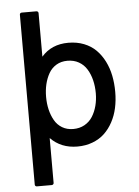

<svg xmlns="http://www.w3.org/2000/svg" viewBox="-61 -768 740 1025"><g transform="rotate(-5 309.0 -255.5)"><path d="M94.2 210Q89.8 210 86.9 207Q84 204.1 84 200.2V-710.9Q84 -715.3 86.9 -718.3Q89.8 -721.2 94.2 -721.2H173.8Q177.7 -721.2 180.9 -718.3Q184.1 -715.3 184.1 -710.9V-477.1Q237.8 -539.1 328.1 -539.1Q374 -539.1 411.9 -524.2Q449.7 -509.3 476.1 -482.9Q502.4 -456.5 520.5 -420.7Q538.6 -384.8 546.9 -343.3Q555.2 -301.8 555.2 -255.9Q555.2 -210.9 546.4 -170.4Q537.6 -129.9 519 -95.5Q500.5 -61 474.1 -36.1Q447.8 -11.2 410.6 2.9Q373.5 17.1 329.1 17.1Q241.7 17.1 185.1 -41V200.2Q185.1 203.6 181.9 206.8Q178.7 210 174.8 210ZM314.9 -443.8Q281.2 -443.8 255.6 -428.5Q230 -413.1 215.1 -387Q200.2 -360.8 192.6 -329.1Q185.1 -297.4 185.1 -261.2Q185.1 -225.1 192.6 -193.4Q200.2 -161.6 215.1 -135.3Q230 -108.9 255.6 -93.5Q281.2 -78.1 314.9 -78.1Q349.1 -78.1 375.7 -93Q402.3 -107.9 418.5 -133.5Q434.6 -159.2 442.9 -190.9Q451.2 -222.7 451.2 -257.8Q451.2 -295.4 443.1 -328.1Q435.1 -360.8 418.9 -387.2Q402.8 -413.6 376.2 -428.7Q349.6 -443.8 314.9 -443.8Z"/></g></svg>

Font: Fragment Mono SemBd
Style: Regular
Weight: 600
Designer: Wei Huang based on Nimbus Sans by URW Studio, based on Helvetica by Max Miedinger.
Foundry: Wei Huang
Version: Version 1.011